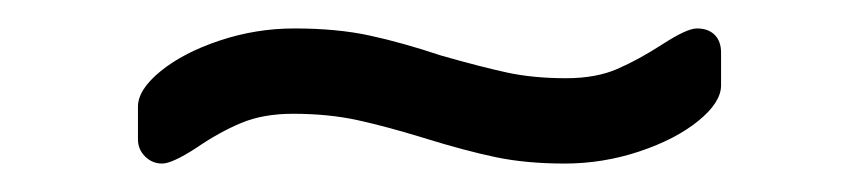

<svg xmlns="http://www.w3.org/2000/svg" viewBox="-20 -367 603 135"><path d="M118 -263Q101 -252 94 -252Q87 -252 82 -257Q77 -262 77 -269V-292Q77 -304 93 -317Q109 -330 134.5 -338.5Q160 -347 187 -347Q217 -347 240 -342Q263 -337 290 -328Q318 -320 336.5 -316Q355 -312 378 -312Q399 -312 414 -318.5Q429 -325 446 -336Q463 -347 470 -347Q478 -347 482.5 -342.5Q487 -338 487 -330V-307Q487 -295 471 -282Q455 -269 429.5 -260.5Q404 -252 377 -252Q350 -252 328.5 -256.5Q307 -261 278 -270Q252 -278 231.5 -282.5Q211 -287 186 -287Q165 -287 149.5 -280.5Q134 -274 118 -263Z"/></svg>

Font: Hezaedrus Light
Style: Regular
Weight: 300
Designer: Hubert & Fischer
Foundry: Hubert & Fischer
Version: Version 1.10;September 3, 2019;FontCreator 11.5.0.2425 64-bi